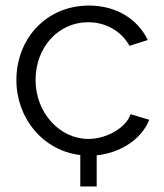

<svg xmlns="http://www.w3.org/2000/svg" viewBox="-20 -550 589 691"><path d="M517 -119 450 -139C434 -91 365 -50 298 -50C195 -50 108 -144 108 -262C108 -381 191 -470 297 -470C361 -470 417 -438 446 -385L512 -406C475 -482 398 -530 300 -530C146 -530 39 -410 39 -262C39 -125 134 -8 269 8V121H328V9C416 0 491 -51 517 -119Z"/></svg>

Font: FIGSv2-sans-serif
Style: Regular
Weight: 400
Designer: Matt McInerney, Pablo Impallari, Rodrigo Fuenzalida,Mirko Velimirovic
Foundry: Matt McInerney, Pablo Impallari, Rodrigo Fuenzalida
Version: Version 4.021;hotconv 1.0.109;makeotfexe 2.5.65596